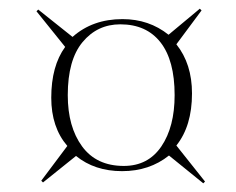

<svg xmlns="http://www.w3.org/2000/svg" viewBox="-20 -541 543 442"><path d="M98 -316Q98 -389 130 -433L64 -515L68 -519L147 -456Q193 -497 262 -497Q323 -497 368 -461L440 -521L444 -517L386 -439Q422 -394 422 -326Q422 -251 386 -206L452 -123L448 -119L369 -183Q324 -147 261 -147Q198 -147 155 -182L79 -121L75 -125L135 -205Q98 -248 98 -316ZM136 -322Q136 -249 169 -204Q202 -159 265 -159Q321 -159 351.5 -204Q382 -249 382 -322Q382 -402 349.5 -443.5Q317 -485 257 -485Q204 -485 170 -444Q136 -403 136 -322Z"/></svg>

Font: Display Extralight
Style: Italic
Weight: 200
Italic angle: -2°
Designer: Latin by Veronika Burian and Jose Scaglione. Greek by Irene Vlachou. Cyrillic by Vera Evstafieva
Foundry: TypeTogether
Version: Version 3.002